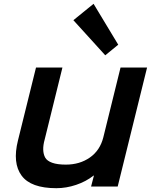

<svg xmlns="http://www.w3.org/2000/svg" viewBox="-20 -988 803 1018"><path d="M759.8 -629.9 604 1H462.9L478 -57.1H476.1Q436 -25.4 383.5 -7.8Q331.1 9.8 278.8 9.8Q143.6 9.8 94.5 -56.9Q45.4 -123.5 75.2 -243.2L170.9 -629.9H311L216.8 -248Q208.5 -218.8 209.2 -194.3Q210 -169.9 219.7 -152.3Q229.5 -134.8 256.8 -125Q284.2 -115.2 329.1 -115.2Q402.8 -115.2 456.5 -152.8Q510.3 -190.4 527.8 -259.8L619.1 -629.9ZM476.1 -967.8 606.9 -751 538.1 -694.8 369.1 -880.9Z"/></svg>

Font: Sinkin Sans 600 SemiBold Italic
Style: Regular
Weight: 600
Italic angle: -112°
Designer: Keith Bates
Foundry: K-Type
Version: Sinkin Sans (version 1.0)  by Keith Bates   •   © 2014   www